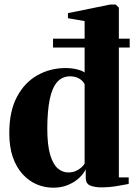

<svg xmlns="http://www.w3.org/2000/svg" viewBox="-20 -838 612 869"><path d="M221 11.5Q182 11.5 146.5 -3.5Q111 -18.5 82.8 -49.2Q54.5 -80 38.2 -126.2Q22 -172.5 22 -235.5Q22 -334.5 56.8 -399.8Q91.5 -465 149.5 -497.5Q207.5 -530 277 -530Q304 -530 327.8 -524.2Q351.5 -518.5 363 -510V-742.5L287.5 -755.5V-778.5L479 -817.5H503.5L518 -803.5V-35H562.5V-5.5Q545 -2 509.5 4Q474 10 438.5 10Q409.5 10 388.8 2Q368 -6 368 -35V-72Q358.5 -51.5 337.8 -32.2Q317 -13 287.5 -0.8Q258 11.5 221 11.5ZM288.5 -57.5Q307 -57.5 321.5 -63.5Q336 -69.5 346.8 -78.8Q357.5 -88 363 -97.5V-457Q354.5 -473.5 337.2 -483Q320 -492.5 297.5 -492.5Q261.5 -492.5 238.8 -466.8Q216 -441 205.2 -389Q194.5 -337 194 -258Q194 -182 207 -138Q220 -94 241.5 -75.8Q263 -57.5 288.5 -57.5ZM220 -663H567V-623H220Z"/></svg>

Font: Merriweather 120pt ExtraBold
Style: Regular
Weight: 800
Version: Version 2.100